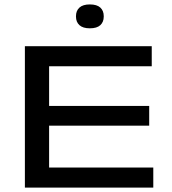

<svg xmlns="http://www.w3.org/2000/svg" viewBox="-20 -848 776 868"><path d="M92.5 0V-639H202V0ZM98 0V-90.5H673V0ZM149.5 -280V-369H654.5V-280ZM98 -548.5V-639H666V-548.5ZM386 -720Q355 -720 339.2 -734.2Q323.5 -748.5 323.5 -773V-775Q323.5 -799.5 339.2 -813.8Q355 -828 386 -828Q418 -828 433.5 -813.8Q449 -799.5 449 -775V-773Q449 -748.5 433.5 -734.2Q418 -720 386 -720Z"/></svg>

Font: Anek Latin Expanded Medium
Style: Regular
Weight: 500
Width: 7
Designer: Yesha Goshar
Foundry: Ek Type
Version: Version 1.003